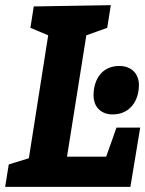

<svg xmlns="http://www.w3.org/2000/svg" viewBox="-20 -725 564 745"><path d="M315 -588 396 -617 410 -705 111 -700 98 -617 167 -588 92 -111 14 -87 0 0H486L524 -230H432L392 -117H240ZM343 -355C343 -310 372 -281 417 -281C485 -281 519 -335 519 -395C519 -441 488 -469 443 -469C375 -469 343 -416 343 -355Z"/></svg>

Font: Bitter
Style: Bold Italic
Weight: 700
Designer: Sol Matas
Foundry: Sol Matas
Version: Version 1.002